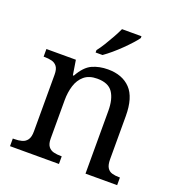

<svg xmlns="http://www.w3.org/2000/svg" viewBox="-137 -879 919 992"><g transform="rotate(20 322.5 -383.0)"><path d="M28 0V-42H36Q59 -42 77.5 -47Q96 -52 107 -67.5Q118 -83 118 -114V-426Q118 -456 107 -470.5Q96 -485 78 -489.5Q60 -494 38 -494H33V-536H195L208 -455H213Q244 -511 282.5 -528.5Q321 -546 369 -546Q448 -546 492.5 -499.5Q537 -453 537 -350V-114Q537 -83 546.5 -67.5Q556 -52 573 -47Q590 -42 612 -42H617V0H443V-345Q443 -410 418.5 -446Q394 -482 333 -482Q288 -482 261.5 -459.5Q235 -437 223.5 -400Q212 -363 212 -320V-109Q212 -80 223 -65.5Q234 -51 252 -46.5Q270 -42 292 -42H297V0ZM278 -619Q293 -638 309 -664Q325 -690 340 -717Q355 -744 365 -766H472V-756Q463 -743 445 -723Q427 -703 404.5 -681Q382 -659 359 -639.5Q336 -620 316 -606H278Z"/></g></svg>

Font: Noto Serif Lao
Style: Regular
Weight: 400
Designer: Monotype Design Team
Foundry: Monotype Imaging Inc.
Version: Version 2.003